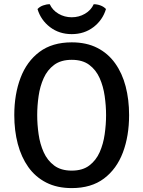

<svg xmlns="http://www.w3.org/2000/svg" viewBox="-20 -902 698 934"><path d="M161 -342Q161 -296.5 167.8 -249Q174.5 -201.5 192.5 -161.5Q210.5 -121.5 243.5 -96.8Q276.5 -72 329 -72Q381.5 -72 414.2 -96.8Q447 -121.5 464.8 -161.5Q482.5 -201.5 489.2 -249Q496 -296.5 496 -342Q496 -387.5 489.2 -434.8Q482.5 -482 464.8 -522Q447 -562 414.2 -586.5Q381.5 -611 329 -611Q276.5 -611 243.5 -586.5Q210.5 -562 192.5 -522Q174.5 -482 167.8 -434.8Q161 -387.5 161 -342ZM49.5 -342Q49.5 -443 79.8 -523Q110 -603 172 -649.5Q234 -696 329 -696Q400.5 -696 453 -669.2Q505.5 -642.5 540 -594.2Q574.5 -546 591.2 -481.8Q608 -417.5 608 -342Q608 -240.5 577.8 -160.2Q547.5 -80 485.8 -33.5Q424 13 329 13Q257.5 13 204.8 -14Q152 -41 117.8 -89.2Q83.5 -137.5 66.5 -202Q49.5 -266.5 49.5 -342ZM495.5 -858Q479.5 -804.5 434.8 -770.2Q390 -736 329 -736Q268 -736 223.2 -770.2Q178.5 -804.5 162.5 -858Q173 -869.5 189.5 -875.5Q206 -881.5 222 -881.5Q235.5 -852 264.8 -835Q294 -818 329 -818Q364 -818 393.2 -835Q422.5 -852 436 -881.5Q452.5 -881.5 468.8 -875.5Q485 -869.5 495.5 -858Z"/></svg>

Font: Signika Light
Style: Regular
Weight: 400
Version: Version 2.003;gftools[0.9.32]